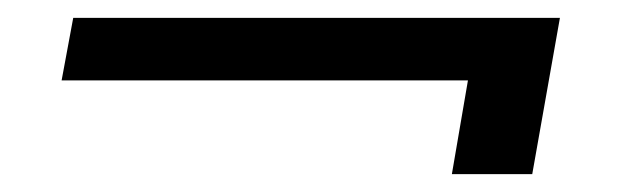

<svg xmlns="http://www.w3.org/2000/svg" viewBox="-20 -310 705 215"><path d="M486 -115 504 -220H49L62 -290H607L576 -115Z"/></svg>

Font: Philosopher
Style: Bold Italic
Weight: 700
Italic angle: -10°
Designer: Jovanny Lemonad
Foundry: Jovanny Lemonad
Version: Version 2.000